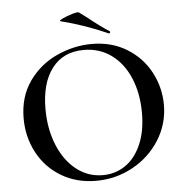

<svg xmlns="http://www.w3.org/2000/svg" viewBox="-55 -845 876 910"><g transform="rotate(-5 383.0 -389.5)"><path d="M49 -312Q49 -415 101 -488.5Q153 -562 234.5 -599Q316 -636 401 -636Q496 -636 568 -591.5Q640 -547 678.5 -474Q717 -401 717 -319Q717 -228 669 -152Q621 -76 540.5 -32Q460 12 366 12Q273 12 200.5 -31.5Q128 -75 88.5 -149.5Q49 -224 49 -312ZM610 -290Q610 -382 579.5 -455Q549 -528 492.5 -569.5Q436 -611 361 -611Q263 -611 209.5 -541Q156 -471 156 -348Q156 -253 187.5 -176Q219 -99 274.5 -55.5Q330 -12 400 -12Q460 -12 507.5 -44.5Q555 -77 582.5 -140Q610 -203 610 -290ZM264 -756Q254 -758 274.5 -768Q295 -778 322 -786Q349 -794 354 -790L394 -760Q450 -715 491 -689Q493 -688 493 -685Q493 -682 491 -680Q489 -678 486 -679Q376 -728 264 -756Z"/></g></svg>

Font: Cormorant SC SemiBold
Style: Regular
Weight: 600
Designer: Christian Thalmann (Catharsis Fonts)
Version: Version 3.000